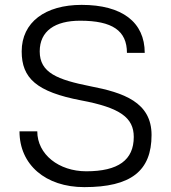

<svg xmlns="http://www.w3.org/2000/svg" viewBox="-20 -755 700 788"><path d="M60 -216C60 -79 167 13 326 13C517 13 602 -53 602 -201C602 -336 486 -375 351 -401C216 -428 143 -456 143 -544C143 -628 206 -670 309 -670C441 -670 501 -629 501 -538H574C574 -664 481 -735 315 -735C166 -735 69 -664 69 -544C69 -434 130 -378 313 -343C473 -313 529 -272 529 -193C529 -98 465 -52 334 -52C222 -52 133 -121 133 -216Z"/></svg>

Font: Perun Light
Style: Regular
Weight: 300
Foundry: Copyright (c) Stefan Peev, Context Ltd, 2016
Version: Version 1.089